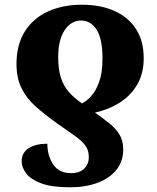

<svg xmlns="http://www.w3.org/2000/svg" viewBox="-20 -566 668 815"><path d="M328 -546Q407 -546 466 -519.5Q525 -493 557.5 -442.5Q590 -392 590 -319Q590 -255 563 -208Q536 -161 489 -131Q442 -101 383 -88Q419 -63 446 -41Q473 -19 488 6.5Q503 32 503 69Q503 119 474 155Q445 191 394 210Q343 229 277 229Q200 229 155.5 212.5Q111 196 91.5 170.5Q72 145 72 119Q72 82 102 63Q132 44 181 44Q181 94 205.5 131.5Q230 169 282 169Q318 169 337.5 149.5Q357 130 357 102Q357 73 343.5 53.5Q330 34 301 13Q272 -8 224 -41Q171 -79 132 -113.5Q93 -148 71.5 -191Q50 -234 50 -295Q50 -376 85.5 -432.5Q121 -489 184 -517.5Q247 -546 328 -546ZM325 -479Q282 -479 254.5 -438Q227 -397 227 -323Q227 -270 239 -234.5Q251 -199 273.5 -174Q296 -149 328 -127Q347 -136 367 -158Q387 -180 401 -218.5Q415 -257 415 -317Q415 -401 390.5 -439.5Q366 -478 325 -479Z"/></svg>

Font: Noto Serif ExtraBold
Style: Regular
Weight: 800
Designer: Monotype Design Team
Foundry: Monotype Imaging Inc.
Version: Version 2.014